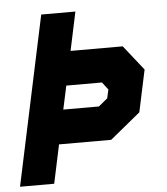

<svg xmlns="http://www.w3.org/2000/svg" viewBox="-73 -746 690 792"><g transform="rotate(-5 272.0 -350.0)"><path d="M-22 0 127 -700H268.5L234.5 -540H450.5L532 -437L495 -263L369.5 -160H153.5L119.5 0ZM62 -61.5H61.5L98 -233H340L432 -307L453.5 -408L401 -472H149L185 -641H185.5ZM98 -232.5 149 -472.5H401L454 -408L432.5 -307L340 -232.5ZM183.5 -301.5H331L368 -332L376 -368L352 -399H204.5Z"/></g></svg>

Font: Tourney Black
Style: Italic
Weight: 900
Italic angle: -12°
Version: Version 1.015